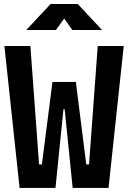

<svg xmlns="http://www.w3.org/2000/svg" viewBox="-20 -918 626 938"><path d="M75.7 0H251L290 -384.3H295.9L335 0H510.3L584.5 -693.4H457.5L415 -114.7H401.4L350.6 -517.6H236.3L184.6 -114.7H170.9L128.4 -693.4H1.5ZM108.4 -771.5H253.4L293.5 -827.6L333.5 -771.5H478.5L359.9 -898.4H227.1Z"/></svg>

Font: Cascadia Mono NF
Style: Bold
Weight: 700
Monospace: yes
Designer: Aaron Bell
Foundry: Saja Typeworks
Version: Version 2404.023